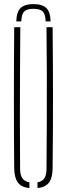

<svg xmlns="http://www.w3.org/2000/svg" viewBox="-20 -936 334 960"><path d="M147 -915.5Q192 -915.5 212 -895.5Q232 -875.5 233 -829H208Q207.5 -864 194.2 -878Q181 -892 147 -892Q113.5 -892 100.5 -878Q87.5 -864 86.5 -829H61.5Q62.5 -875.5 82.5 -895.5Q102.5 -915.5 147 -915.5ZM51 -93.5Q49.5 -270.5 49.5 -447Q49.5 -623.5 51 -800H81.5Q80.5 -682 80 -563.8Q79.5 -445.5 79.5 -327.5Q79.5 -209.5 80.5 -91.5Q80.5 -61 91.8 -44.8Q103 -28.5 127 -24.5V4.5Q87.5 0.5 69.8 -23Q52 -46.5 51 -93.5ZM167.5 4.5V-24.5Q191.5 -28.5 202 -44.8Q212.5 -61 212.5 -91.5Q213.5 -209.5 214 -327.5Q214.5 -445.5 214.2 -563.8Q214 -682 212.5 -800H243Q245 -623.5 245 -447Q245 -270.5 243 -93.5Q242.5 -46.5 224.8 -23Q207 0.5 167.5 4.5Z"/></svg>

Font: Big Shoulders Stencil Display Thin ExtraLight
Style: Regular
Weight: 250
Version: Version 2.001